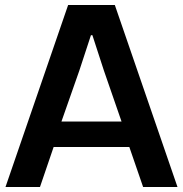

<svg xmlns="http://www.w3.org/2000/svg" viewBox="-20 -749 733 769"><path d="M2 0 252.9 -729H439.9L690.9 0H553.2L498 -160.2H194.8L140.1 0ZM226.1 -262.2H466.8L396 -466.8L350.1 -607.9H344.2L297.9 -466.8Z"/></svg>

Font: Lumene Sans
Style: Bold
Weight: 600
Designer: Deni Anggara
Version: Version 1.003;Glyphs 3.1.2 (3151)